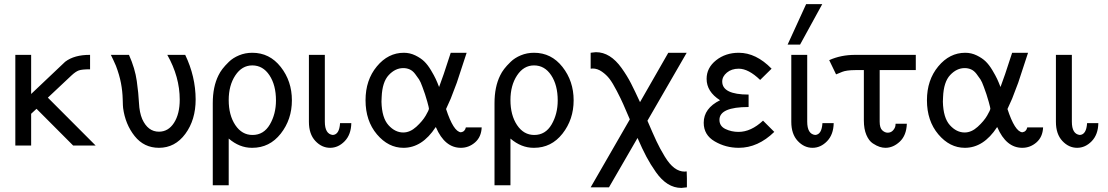

<svg xmlns="http://www.w3.org/2000/svg" viewBox="-20 -714 5437 942"><path d="M55.2 0V-444.8H132.8V-252.9Q294.9 -406.7 299.8 -411.1Q344.7 -445.3 421.9 -444.8V-374Q381.8 -374 366.5 -368.4Q351.1 -362.8 331.1 -344.2L214.8 -234.9L449.2 0H338.9L159.2 -180.2L132.8 -155.8V0Z M523.9 -444.8H612.8Q642.6 -377.9 651.1 -316.4Q659.7 -254.9 661.9 -208.5Q664.1 -162.1 677.7 -129.9Q705.6 -67.9 759.8 -67.9Q805.7 -67.9 833.7 -111.3Q861.8 -154.8 861.8 -225.1Q861.8 -336.9 800.8 -444.8H888.7Q939.5 -338.9 939.9 -226.1Q939.9 -126 889.4 -57.4Q838.9 11.2 759.8 11.2Q686.5 11.2 640.6 -46.4Q594.7 -104 584 -184.1Q583 -189.9 582 -228Q581.1 -266.1 573.5 -306.2Q565.9 -346.2 548.8 -391.1Q544.9 -400.9 535.9 -419.9Q526.9 -439 523.9 -444.8Z M1023.9 194.8V-208Q1023.9 -288.1 1051.8 -344.2Q1059.6 -360.4 1071.3 -375.7Q1083 -391.1 1103 -410.6Q1123 -430.2 1153.1 -442.6Q1183.1 -455.1 1217.8 -455.1Q1302.7 -455.1 1357.4 -385.5Q1412.1 -315.9 1412.1 -221.9Q1412.1 -127.9 1357.4 -58.3Q1302.7 11.2 1217.8 11.2H1215.8Q1154.8 11.2 1102.1 -34.2V194.8ZM1102.1 -223.1Q1102.1 -148.9 1134.5 -100.3Q1167 -51.8 1218.8 -51.8Q1273.9 -51.8 1304 -103.3Q1334 -154.8 1334 -221.2Q1334 -296.4 1302 -344.7Q1270 -393.1 1217.8 -393.1Q1167 -393.1 1134.5 -344Q1102.1 -294.9 1102.1 -223.1Z M1495.6 -116.2V-444.8H1573.7V-117.2Q1573.7 -56.2 1612.8 -51.8Q1645 -53.7 1648.4 -109.9H1703.6Q1702.6 -53.7 1671.1 -21.2Q1639.6 11.2 1599.6 11.2Q1558.6 11.2 1527.1 -22.5Q1495.6 -56.2 1495.6 -116.2Z M1773.4 -222.2Q1773.4 -321.3 1828.9 -388.2Q1884.3 -455.1 1961.4 -455.1Q1991.2 -455.1 2017.8 -442.1Q2044.4 -429.2 2061.5 -412.6Q2078.6 -396 2094.5 -369.4Q2110.4 -342.8 2117.9 -326.4Q2125.5 -310.1 2134.3 -287.1L2157.2 -351.1L2191.4 -455.1H2269.5L2221.2 -308.1L2191.4 -230L2168.5 -179.2Q2204.6 -68.4 2241.2 -64.9Q2261.2 -67.9 2265.6 -88.9H2343.3Q2341.3 -42 2310.8 -15.4Q2280.3 11.2 2241.2 11.2Q2162.1 11.2 2118.7 -89.8H2117.2Q2051.3 11.2 1959.5 11.2Q1885.3 11.2 1829.3 -54.9Q1773.4 -121.1 1773.4 -222.2ZM1851.6 -214.8Q1853.5 -135.7 1886 -99.9Q1918.5 -64 1958.5 -64Q1991.7 -64 2022.5 -92Q2053.2 -120.1 2068.8 -147Q2084.5 -173.8 2084.5 -181.2Q2084.5 -185.1 2076.7 -213.9Q2068.8 -241.7 2065.2 -252Q2061.5 -262.2 2052.5 -287.6Q2043.5 -313 2035.9 -324.5Q2028.3 -335.9 2016.4 -351.6Q2004.4 -367.2 1990 -373.5Q1975.6 -379.9 1958.5 -379.9Q1919.4 -379.9 1887.5 -345.9Q1855.5 -312 1852.5 -237.8Z M2406.2 194.8V-208Q2406.2 -288.1 2434.1 -344.2Q2441.9 -360.4 2453.6 -375.7Q2465.3 -391.1 2485.4 -410.6Q2505.4 -430.2 2535.4 -442.6Q2565.4 -455.1 2600.1 -455.1Q2685.1 -455.1 2739.7 -385.5Q2794.4 -315.9 2794.4 -221.9Q2794.4 -127.9 2739.7 -58.3Q2685.1 11.2 2600.1 11.2H2598.1Q2537.1 11.2 2484.4 -34.2V194.8ZM2484.4 -223.1Q2484.4 -148.9 2516.8 -100.3Q2549.3 -51.8 2601.1 -51.8Q2656.2 -51.8 2686.3 -103.3Q2716.3 -154.8 2716.3 -221.2Q2716.3 -296.4 2684.3 -344.7Q2652.3 -393.1 2600.1 -393.1Q2549.3 -393.1 2516.8 -344Q2484.4 -294.9 2484.4 -223.1Z M2877.9 205.1 3069.8 -127.9V-128.9Q3048.8 -177.7 3037.8 -202.9Q3026.9 -228 3006.3 -267.6Q2985.8 -307.1 2970.5 -327.1Q2955.1 -347.2 2933.1 -362.5Q2911.1 -377.9 2887.7 -377.9Q2886.7 -377.9 2883.3 -377.4Q2879.9 -377 2877.9 -377V-455.1Q2878.9 -455.1 2888.9 -456.5Q2898.9 -458 2903.8 -458Q2939 -458 2970.5 -438.5Q3002 -418.9 3029.5 -380.4Q3057.1 -341.8 3075.9 -304.9Q3094.7 -268.1 3120.1 -212.9L3258.8 -455.1H3349.1L3156.7 -122.1V-121.1Q3183.6 -58.1 3200.7 -21.5Q3217.8 15.1 3241.5 54Q3265.1 92.8 3289.1 110.4Q3313 127.9 3338.9 127.9Q3339.8 127.9 3343.3 127.4Q3346.7 127 3349.1 127L3350.1 160.2V205.1L3322.8 208Q3287.6 208 3256.3 188.5Q3225.1 168.9 3198 130.4Q3170.9 91.8 3151.4 54.9Q3131.8 18.1 3107.9 -37.1L2967.8 205.1Z M3432.6 -111.8Q3432.6 -182.6 3512.7 -222.2Q3446.8 -264.2 3446.8 -327.1Q3446.8 -381.3 3493.2 -418.2Q3539.6 -455.1 3604.5 -455.1Q3689.5 -455.1 3765.6 -377L3709.5 -321.8Q3652.3 -377 3604.5 -377Q3569.3 -377 3546.4 -357.9Q3523.4 -338.9 3523.4 -314Q3523.4 -250 3652.8 -250V-189Q3509.8 -189 3509.8 -126Q3509.8 -95.2 3539.1 -81.1Q3568.4 -66.9 3603.5 -66.9Q3664.6 -66.9 3723.6 -122.1L3778.8 -66.9Q3698.7 11.2 3604.5 11.2Q3540.5 11.2 3486.6 -20.3Q3432.6 -51.8 3432.6 -111.8Z M3844.2 -495.1 3935.1 -693.8H4014.2L3905.3 -495.1ZM3862.3 -116.2V-444.8H3940.4V-117.2Q3940.4 -56.2 3979.5 -51.8Q4011.7 -53.7 4015.1 -109.9H4070.3Q4069.3 -53.7 4037.8 -21.2Q4006.3 11.2 3966.3 11.2Q3925.3 11.2 3893.8 -22.5Q3862.3 -56.2 3862.3 -116.2Z M4048.3 -418.9Q4105.5 -444.8 4175.3 -444.8H4473.1V-370.1H4295.9V-117.2Q4295.9 -86.4 4308.6 -74.7Q4321.3 -63 4335 -63Q4351.1 -63 4361.1 -74Q4371.1 -85 4373 -96.2L4374 -106.9H4429.2Q4427.2 -49.8 4394.8 -19.3Q4362.3 11.2 4324.2 11.2Q4311 11.2 4296.1 6.6Q4281.2 2 4262.2 -10.5Q4243.2 -22.9 4230.7 -52Q4218.3 -81.1 4218.3 -123V-370.1H4177.2Q4154.3 -370.1 4137.7 -367.7Q4121.1 -365.2 4112.5 -361.6Q4104 -357.9 4082 -349.1Z M4527.8 -222.2Q4527.8 -321.3 4583.3 -388.2Q4638.7 -455.1 4715.8 -455.1Q4745.6 -455.1 4772.2 -442.1Q4798.8 -429.2 4815.9 -412.6Q4833 -396 4848.9 -369.4Q4864.7 -342.8 4872.3 -326.4Q4879.9 -310.1 4888.7 -287.1L4911.6 -351.1L4945.8 -455.1H5023.9L4975.6 -308.1L4945.8 -230L4922.9 -179.2Q4959 -68.4 4995.6 -64.9Q5015.6 -67.9 5020 -88.9H5097.7Q5095.7 -42 5065.2 -15.4Q5034.7 11.2 4995.6 11.2Q4916.5 11.2 4873 -89.8H4871.6Q4805.7 11.2 4713.9 11.2Q4639.6 11.2 4583.7 -54.9Q4527.8 -121.1 4527.8 -222.2ZM4606 -214.8Q4607.9 -135.7 4640.4 -99.9Q4672.9 -64 4712.9 -64Q4746.1 -64 4776.9 -92Q4807.6 -120.1 4823.2 -147Q4838.9 -173.8 4838.9 -181.2Q4838.9 -185.1 4831.1 -213.9Q4823.2 -241.7 4819.6 -252Q4815.9 -262.2 4806.9 -287.6Q4797.9 -313 4790.3 -324.5Q4782.7 -335.9 4770.8 -351.6Q4758.8 -367.2 4744.4 -373.5Q4730 -379.9 4712.9 -379.9Q4673.8 -379.9 4641.8 -345.9Q4609.9 -312 4606.9 -237.8Z M5160.6 -116.2V-444.8H5238.8V-117.2Q5238.8 -56.2 5277.8 -51.8Q5310.1 -53.7 5313.5 -109.9H5368.7Q5367.7 -53.7 5336.2 -21.2Q5304.7 11.2 5264.6 11.2Q5223.6 11.2 5192.1 -22.5Q5160.6 -56.2 5160.6 -116.2Z"/></svg>

Font: CMU Sans Serif
Style: Medium
Weight: 500
Version: Version 0.7.0